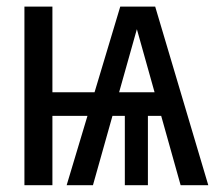

<svg xmlns="http://www.w3.org/2000/svg" viewBox="-20 -546 640 566"><path d="M348 0V-249.5H416V0ZM52 0V-526.5H134.5V-274H511V-204.5H134.5V0ZM176.5 0 334.5 -526.5H437.5L594 0H512.5L383.5 -460L254 0Z"/></svg>

Font: Fast_Mono
Style: Regular
Weight: 400
Monospace: yes
Designer: Carrois Corporate, Edenspiekermann AG, Nikita Prokopov
Foundry: Carrois Corporate, Edenspiekermann AG, Nikita Prokopov
Version: Version 5.002